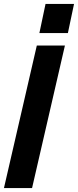

<svg xmlns="http://www.w3.org/2000/svg" viewBox="-29 -950 394 970"><path d="M-9 0 157 -720H299L133 0ZM170 -783 201 -930H345L314 -783Z"/></svg>

Font: Instrument Sans Condensed
Style: Bold Italic
Weight: 700
Width: 3
Italic angle: -13°
Designer: Rodrigo Fuenzalida
Foundry: fragTYPE
Version: Version 1.000;gftools[0.9.28]